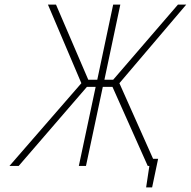

<svg xmlns="http://www.w3.org/2000/svg" viewBox="-20 -720 828 833"><path d="M628 -31 622 0H628L614 93H640L666 -31ZM621 0H658L498 -359L788 -700H752L471 -374H433L502 -700H471L402 -374H363L223 -700H188L333 -359L21 0H61L357 -343H395L322 0H353L426 -343H468Z"/></svg>

Font: Advent Pro ExtraLight
Style: Italic
Weight: 250
Italic angle: -12°
Version: Version 3.000